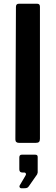

<svg xmlns="http://www.w3.org/2000/svg" viewBox="-20 -762 297 1024"><path d="M193 -22Q193 -10 188 -5Q183 0 170 0H82Q62 0 62 -18L65 -725Q65 -742 80 -742H179Q193 -742 193 -726ZM93 242Q88 242 85 237Q82 232 85 227L114 178Q120 170 118 164Q116 158 108 158H99Q83 158 83 141V78Q83 63 96 63H168Q181 63 181 75V158Q181 160 179.5 163Q178 166 178 168L134 231Q130 237 125 239.5Q120 242 109 242Z"/></svg>

Font: Libre Franklin Thin SemiBold
Style: Regular
Weight: 600
Version: Version 3.000